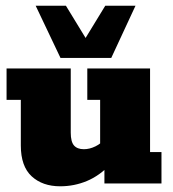

<svg xmlns="http://www.w3.org/2000/svg" viewBox="-20 -643 608 673"><path d="M191 10Q129 10 91 -25Q53 -60 53 -133V-293H3V-403H228V-178Q228 -146 239.5 -133Q251 -120 274 -120Q294 -120 314.5 -130Q335 -140 348 -157L331 -120V-293H286V-403H506V-110H546V0H346V-67L368 -68Q329 -27 284.5 -8.5Q240 10 191 10ZM192 -440 105 -623H211L280 -510L349 -623H455L370 -440Z"/></svg>

Font: Rokkitt SemiBold Black
Style: Regular
Weight: 900
Version: Version 3.103